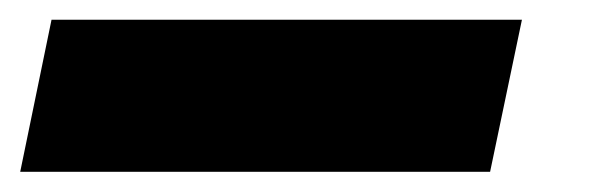

<svg xmlns="http://www.w3.org/2000/svg" viewBox="-122 16 588 190"><path d="M-102 186 -71 35.5H394.5L363 186Z"/></svg>

Font: Commissioner ExtraBold
Style: Italic
Weight: 800
Italic angle: -12°
Designer: Kostas Bartsokas
Foundry: Kostas Bartsokas
Version: Version 1.000; ttfautohint (v1.8.3)